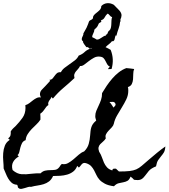

<svg xmlns="http://www.w3.org/2000/svg" viewBox="-90 -1200 1092 1244"><path d="M657.2 -529.3Q652.3 -540 640.6 -540Q628.9 -540 619.1 -539.1Q627 -531.2 633.3 -521.5Q639.6 -511.7 645.5 -502.9Q650.4 -507.8 655.8 -514.6Q661.1 -521.5 657.2 -529.3ZM494.1 -884.8Q498 -885.7 501 -886.7Q503.9 -887.7 507.8 -887.7Q502.9 -889.6 500 -889.6Q497.1 -889.6 494.1 -884.8ZM695.3 -1086.9Q692.4 -1080.1 690.4 -1074.7Q688.5 -1069.3 692.4 -1061.5H688.5Q686.5 -1036.1 678.2 -1014.2Q669.9 -992.2 664.1 -967.8L660.2 -971.7Q655.3 -962.9 653.3 -949.2Q651.4 -935.5 640.6 -931.6L636.7 -934.6Q627.9 -922.9 616.2 -914.1Q604.5 -905.3 593.8 -894.5Q604.5 -889.6 613.3 -884.8Q622.1 -879.9 627 -877Q651.4 -816.4 632.8 -752.9Q627.9 -752.9 622.1 -752.4Q616.2 -752 610.4 -752Q610.4 -755.9 615.2 -760.7Q620.1 -765.6 622.1 -767.6Q610.4 -773.4 604.5 -783.7Q598.6 -793.9 593.8 -804.2Q588.9 -814.5 581.5 -822.8Q574.2 -831.1 558.6 -833Q537.1 -835.9 518.6 -825.7Q500 -815.4 484.4 -803.2Q468.8 -791 455.1 -780.8Q441.4 -770.5 428.7 -772.5Q422.9 -760.7 415.5 -752.9Q408.2 -745.1 401.9 -737.3Q395.5 -729.5 392.1 -719.7Q388.7 -710 392.6 -694.3Q357.4 -661.1 320.8 -630.4Q284.2 -599.6 252.9 -561.5L242.2 -572.3Q242.2 -565.4 237.8 -560.1Q233.4 -554.7 229.5 -548.8Q225.6 -543 223.1 -535.6Q220.7 -528.3 223.6 -519.5Q215.8 -514.6 210.4 -508.3Q205.1 -502 200.2 -494.1Q194.3 -485.4 188 -478Q181.6 -470.7 171.9 -463.9L170.9 -462.9Q171.9 -453.1 171.9 -444.3Q171.9 -435.5 171.9 -424.8Q161.1 -408.2 145.5 -393.6Q129.9 -378.9 115.2 -363.8Q100.6 -348.6 89.4 -331.1Q78.1 -313.5 76.2 -292Q59.6 -286.1 52.7 -272.5Q45.9 -258.8 42 -244.1Q38.1 -229.5 35.2 -215.8Q32.2 -202.1 23.4 -195.3L32.2 -186.5Q6.8 -171.9 -4.9 -150.4Q-16.6 -128.9 -8.8 -99.6L-7.8 -98.6V-97.7Q20.5 -73.2 49.8 -71.3Q79.1 -69.3 113.3 -74.2Q128.9 -76.2 143.1 -76.7Q157.2 -77.1 170.9 -77.1H172.9Q186.5 -90.8 202.1 -94.2Q217.8 -97.7 236.3 -97.7Q252 -97.7 266.6 -99.6Q281.2 -101.6 292 -114.3Q295.9 -118.2 297.9 -122.1Q299.8 -126 302.7 -129.9Q304.7 -131.8 306.6 -133.8Q308.6 -135.7 310.5 -137.7Q332 -132.8 350.6 -143.1Q369.1 -153.3 386.2 -168Q403.3 -182.6 420.4 -197.8Q437.5 -212.9 455.1 -218.8Q477.5 -241.2 484.9 -267.6Q492.2 -293.9 494.1 -323.2Q495.1 -337.9 496.6 -350.6Q498 -363.3 501.5 -374.5Q504.9 -385.7 511.7 -396Q518.6 -406.2 531.2 -417L533.2 -418.9Q531.2 -426.8 529.3 -432.6Q527.3 -438.5 527.3 -447.3Q527.3 -465.8 534.2 -482.4Q541 -499 549.3 -516.1Q557.6 -533.2 564.5 -552.7Q571.3 -572.3 571.3 -596.7Q585 -620.1 601.6 -644.5Q618.2 -668.9 637.7 -691.4Q657.2 -713.9 679.7 -731.4Q702.1 -749 728.5 -758.8Q741.2 -757.8 754.4 -756.3Q767.6 -754.9 779.3 -752.9Q773.4 -739.3 773.4 -721.2Q773.4 -703.1 772 -686Q770.5 -668.9 763.7 -655.3Q756.8 -641.6 738.3 -635.7Q740.2 -632.8 740.7 -624.5Q741.2 -616.2 741.2 -612.3Q741.2 -583 728.5 -556.6Q715.8 -530.3 699.7 -504.4Q683.6 -478.5 668.5 -452.1Q653.3 -425.8 647.5 -398.4Q644.5 -385.7 634.3 -375Q624 -364.3 613.8 -353.5Q603.5 -342.8 597.2 -330.6Q590.8 -318.4 595.7 -303.7Q587.9 -291 577.6 -282.7Q567.4 -274.4 559.6 -266.1Q551.8 -257.8 548.8 -246.1Q545.9 -234.4 552.7 -215.8H553.7V-214.8Q564.5 -198.2 570.3 -180.7Q576.2 -163.1 583.5 -146.5Q590.8 -129.9 603 -116.2Q615.2 -102.5 637.7 -95.7Q639.6 -106.4 646.5 -106.9Q653.3 -107.4 661.1 -107.4Q666 -102.5 670.9 -98.1Q675.8 -93.8 680.7 -88.9Q723.6 -88.9 749 -91.8Q774.4 -94.7 792.5 -102.5Q810.5 -110.4 828.1 -125.5Q845.7 -140.6 874 -165Q900.4 -187.5 926.8 -209.5Q953.1 -231.4 981.4 -251Q979.5 -224.6 971.2 -211.4Q962.9 -198.2 953.6 -187.5Q944.3 -176.8 935.1 -163.1Q925.8 -149.4 920.9 -122.1Q888.7 -109.4 874 -92.3Q859.4 -75.2 849.1 -60.5Q838.9 -45.9 824.7 -38.1Q810.5 -30.3 778.3 -35.2Q773.4 -41 768.1 -45.9Q762.7 -50.8 755.9 -55.7Q748 -35.2 735.8 -28.3Q723.6 -21.5 709 -19Q694.3 -16.6 678.7 -12.7Q663.1 -8.8 648.4 6.8Q611.3 2 589.4 -9.8Q567.4 -21.5 554.7 -35.6Q542 -49.8 534.7 -65.9Q527.3 -82 519.5 -96.7Q511.7 -111.3 500.5 -123.5Q489.3 -135.7 467.8 -142.6Q458 -145.5 451.7 -143.6Q445.3 -141.6 440.4 -136.7Q435.5 -131.8 431.2 -125.5Q426.8 -119.1 420.9 -114.3L410.2 -125Q401.4 -101.6 384.3 -88.4Q367.2 -75.2 345.2 -68.8Q323.2 -62.5 299.3 -61Q275.4 -59.6 253.9 -59.6Q243.2 -36.1 227.5 -24.4Q211.9 -12.7 192.9 -6.8Q173.8 -1 153.3 2Q132.8 4.9 111.3 10.7Q102.5 8.8 92.3 11.7Q82 14.6 71.8 18.1Q61.5 21.5 51.3 23.4Q41 25.4 34.2 21.5Q25.4 16.6 25.4 9.8Q25.4 2.9 20.5 -2.9H18.6Q-2 -4.9 -14.6 -16.1Q-27.3 -27.3 -36.6 -43Q-45.9 -58.6 -52.7 -76.2Q-59.6 -93.8 -66.4 -108.4Q-66.4 -129.9 -68.8 -155.8Q-71.3 -181.6 -69.3 -207.5Q-67.4 -233.4 -58.6 -255.9Q-49.8 -278.3 -29.3 -292L-26.4 -293.9L-37.1 -302.7Q-24.4 -313.5 -22 -323.7Q-19.5 -334 -20.5 -348.6Q-13.7 -359.4 -5.4 -367.7Q2.9 -376 11.7 -383.8Q36.1 -409.2 55.7 -436.5Q75.2 -463.9 75.2 -501Q75.2 -505.9 74.7 -509.8Q74.2 -513.7 74.2 -518.6Q87.9 -522.5 100.1 -531.7Q112.3 -541 124 -550.3Q135.7 -559.6 148.4 -565.4Q161.1 -571.3 174.8 -568.4Q172.9 -574.2 170.9 -579.1Q168.9 -584 168.9 -589.8Q168.9 -606.4 181.2 -619.1Q193.4 -631.8 203.1 -641.6Q210.9 -649.4 220.7 -660.6Q230.5 -671.9 235.4 -676.8L229.5 -682.6Q244.1 -683.6 251 -691.9Q257.8 -700.2 264.2 -709Q270.5 -717.8 278.3 -725.1Q286.1 -732.4 301.8 -732.4H304.7Q312.5 -748 328.1 -760.3Q343.8 -772.5 360.8 -784.2Q377.9 -795.9 394.5 -808.6Q411.1 -821.3 419.9 -839.8Q443.4 -848.6 457.5 -862.3Q471.7 -876 492.2 -883.8Q487.3 -888.7 481.9 -892.6Q476.6 -896.5 469.7 -894.5Q464.8 -902.3 456.1 -912.6Q447.3 -922.9 448.2 -931.6Q440.4 -937.5 439.9 -943.8Q439.5 -950.2 441.9 -957Q444.3 -963.9 447.8 -970.2Q451.2 -976.6 450.2 -983.4Q457 -997.1 464.4 -1008.8Q471.7 -1020.5 476.6 -1034.2Q479.5 -1040 481.4 -1045.9Q483.4 -1051.8 485.4 -1057.6Q487.3 -1064.5 492.7 -1067.4Q498 -1070.3 502.9 -1072.8Q507.8 -1075.2 510.7 -1079.1Q513.7 -1083 512.7 -1090.8Q516.6 -1101.6 525.9 -1109.4Q535.2 -1117.2 544.4 -1124.5Q553.7 -1131.8 560.1 -1140.1Q566.4 -1148.4 566.4 -1161.1Q582 -1176.8 603.5 -1179.2Q625 -1181.6 647.5 -1168.9Q656.2 -1159.2 666 -1149.9Q675.8 -1140.6 684.1 -1131.3Q692.4 -1122.1 695.8 -1111.3Q699.2 -1100.6 695.3 -1086.9ZM636.7 -1089.8Q631.8 -1089.8 627.9 -1093.3Q624 -1096.7 620.6 -1100.6Q617.2 -1104.5 613.8 -1107.9Q610.4 -1111.3 606.4 -1111.3Q594.7 -1100.6 587.9 -1086.9Q581.1 -1073.2 563.5 -1068.4Q567.4 -1063.5 566.4 -1060.5Q565.4 -1057.6 562 -1055.7Q558.6 -1053.7 554.2 -1051.3Q549.8 -1048.8 548.8 -1044.9Q543 -1030.3 537.6 -1023.9Q532.2 -1017.6 520.5 -1006.8Q521.5 -1000 519 -994.6Q516.6 -989.3 514.2 -983.4Q511.7 -977.5 509.3 -971.7Q506.8 -965.8 507.8 -959Q515.6 -955.1 522.9 -951.7Q530.3 -948.2 537.1 -943.4Q546.9 -943.4 553.7 -947.3Q560.5 -951.2 567.4 -955.6Q574.2 -960 581.1 -964.4Q587.9 -968.8 596.7 -969.7L595.7 -974.6Q604.5 -976.6 606.9 -984.4Q609.4 -992.2 613.3 -998Q615.2 -1001 615.2 -1000Q615.2 -999 618.2 -1002Q626 -1008.8 628.4 -1020Q630.9 -1031.2 631.3 -1043.5Q631.8 -1055.7 632.3 -1067.9Q632.8 -1080.1 636.7 -1089.8Z"/></svg>

Font: Homemade Apple
Style: Regular
Weight: 400
Version: Version 1.001